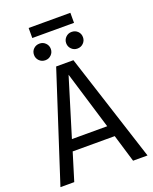

<svg xmlns="http://www.w3.org/2000/svg" viewBox="-173 -1055 917 1150"><g transform="rotate(-20 285.5 -480.5)"><path d="M421 -961V-897H155V-961ZM184 -745Q161 -745 145.5 -760.5Q130 -776 130 -798Q130 -821 145.5 -836Q161 -851 184 -851Q206 -851 221.5 -835.5Q237 -820 237 -798Q237 -776 221.5 -760.5Q206 -745 184 -745ZM388 -851Q411 -851 426.5 -836Q442 -821 442 -798Q442 -776 426.5 -760.5Q411 -745 388 -745Q366 -745 350.5 -760.5Q335 -776 335 -798Q335 -820 350.5 -835.5Q366 -851 388 -851ZM471 0 418 -176H150L96 0H8L231 -688H341L563 0ZM171 -247H396L284 -616Z"/></g></svg>

Font: FiraGO Book
Style: Regular
Weight: 350
Designer: bBox Type
Foundry: bBox Type GmbH
Version: Version 1.001;PS 001.001;hotconv 1.0.88;makeotf.lib2.5.64775